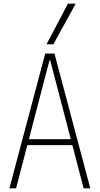

<svg xmlns="http://www.w3.org/2000/svg" viewBox="-20 -1020 540 1040"><path d="M31 0 225 -730H275L469 0H433L252 -693H248L67 0ZM114 -234V-266H386V-234ZM269 -780H232L348 -1000H390Z"/></svg>

Font: M PLUS Code Latin ExtraLight
Style: Regular
Weight: 250
Designer: Coji Morishita
Foundry: UNDERFOREST DESIGN
Version: Version 1.002; ttfautohint (v1.8.3)